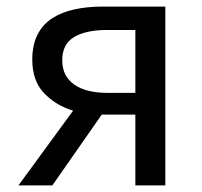

<svg xmlns="http://www.w3.org/2000/svg" viewBox="-20 -563 614 583"><path d="M391 -472H306Q241 -472 205 -450.5Q169 -429 169 -380Q169 -332 205 -306.5Q241 -281 306 -281H391ZM482 -543V0H391V-215H291H289L139 0H36L202 -227Q149 -243 113.5 -280.5Q78 -318 78 -382Q78 -427 94 -458Q110 -489 138.5 -507.5Q167 -526 206 -534.5Q245 -543 291 -543Z"/></svg>

Font: SpoqaHanSans-Regular
Style: Regular
Weight: 400
Designer: [Spoqa Han Sans] Dong-huui Kim \uAE40 \uB3D9 \uD718  Younghwa Kang \uAC15 \uC601 \uD654  [Noto Sans] Ryoko NISHIZUKA \u8
Foundry: Spoqa (http://www.spoqa-han-sans.com)
Version: Version 2.000